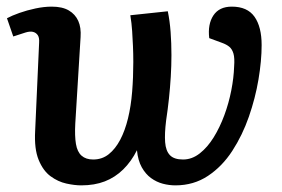

<svg xmlns="http://www.w3.org/2000/svg" viewBox="-20 -545 851 579"><path d="M486 -511Q492 -482 494.5 -448.5Q497 -415 497 -379Q497 -347 495 -314Q493 -281 489.5 -248Q486 -215 481 -182Q476 -142 478 -116Q480 -90 492.5 -77Q505 -64 532 -64Q559 -64 582.5 -82.5Q606 -101 624.5 -131Q643 -161 656.5 -197.5Q670 -234 677.5 -272.5Q685 -311 686 -344Q688 -370 684 -383.5Q680 -397 671.5 -404Q663 -411 649 -416L611 -430Q606 -472 623.5 -498.5Q641 -525 679 -525Q726 -525 747.5 -494.5Q769 -464 769 -409Q769 -362 759.5 -305.5Q750 -249 730.5 -193Q711 -137 680.5 -90Q650 -43 607 -14.5Q564 14 509 14Q490 14 471 9Q452 4 435.5 -8Q419 -20 407.5 -40.5Q396 -61 393 -92Q376 -58 351.5 -34Q327 -10 296 2Q265 14 225 14Q205 14 180 8.5Q155 3 132.5 -13.5Q110 -30 96.5 -63Q83 -96 86 -150L98 -417Q99 -432 93.5 -439.5Q88 -447 79 -449Q70 -451 57 -447L20 -435L1 -490Q16 -498 38.5 -506Q61 -514 87 -519.5Q113 -525 136 -525Q168 -525 187.5 -513.5Q207 -502 216 -482Q225 -462 223 -433L207 -172Q205 -135 209 -111Q213 -87 226 -75.5Q239 -64 261 -64Q288 -64 308 -80Q328 -96 342.5 -123.5Q357 -151 366 -188Q375 -225 378.5 -268.5Q382 -312 382 -358Q382 -383 381 -405.5Q380 -428 378.5 -451.5Q377 -475 373 -499Z"/></svg>

Font: Literata 18pt SemiBold
Style: Italic
Weight: 600
Italic angle: -2°
Designer: Latin by Veronika Burian and Jose Scaglione. Greek by Irene Vlachou. Cyrillic by Vera Evstafieva
Foundry: TypeTogether
Version: Version 3.103;gftools[0.9.29]